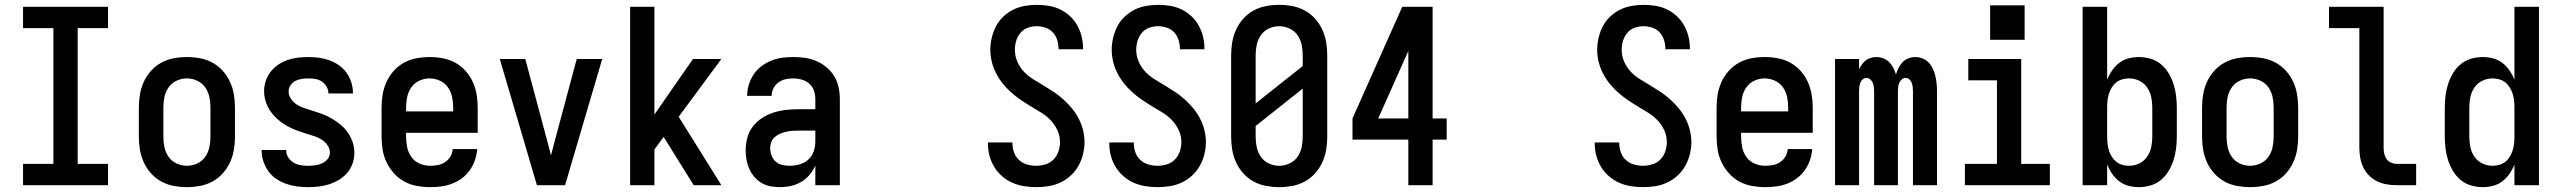

<svg xmlns="http://www.w3.org/2000/svg" viewBox="-20 -763 10540 791"><path d="M75 0V-88H200V-647H75V-735H425V-647H300V-88H425V0Z M750 8Q723 8 696 3Q669 -2 645 -15Q621 -28 602.5 -48.5Q584 -69 572.5 -94Q561 -119 556.5 -146Q552 -173 552 -200V-320Q552 -347 556.5 -374Q561 -401 572.5 -426Q584 -451 602.5 -471.5Q621 -492 645 -505Q669 -518 696 -523Q723 -528 750 -528Q777 -528 804 -523Q831 -518 855 -505Q879 -492 897.5 -471.5Q916 -451 927.5 -426Q939 -401 943.5 -374Q948 -347 948 -320V-200Q948 -173 943.5 -146Q939 -119 927.5 -94Q916 -69 897.5 -48.5Q879 -28 855 -15Q831 -2 804 3Q777 8 750 8ZM750 -80Q772 -80 792.5 -89.5Q813 -99 825.5 -117Q838 -135 842.5 -156.5Q847 -178 847 -200V-320Q847 -342 842.5 -363.5Q838 -385 825.5 -403Q813 -421 792.5 -430.5Q772 -440 750 -440Q728 -440 707.5 -430.5Q687 -421 674.5 -403Q662 -385 657.5 -363.5Q653 -342 653 -320V-200Q653 -178 657.5 -156.5Q662 -135 674.5 -117Q687 -99 707.5 -89.5Q728 -80 750 -80Z M1249 8Q1226 8 1203.5 5Q1181 2 1159.5 -5.5Q1138 -13 1119 -25.5Q1100 -38 1086.5 -56.5Q1073 -75 1065.5 -97Q1058 -119 1058 -141Q1058 -142 1058 -143Q1058 -144 1058 -145H1159Q1159 -144 1159 -144Q1159 -144 1159 -143Q1159 -128 1167.5 -114.5Q1176 -101 1189.5 -93Q1203 -85 1218 -82.5Q1233 -80 1249 -80Q1264 -80 1278.5 -82Q1293 -84 1306.5 -90Q1320 -96 1329.5 -107.5Q1339 -119 1339 -134Q1339 -151 1329 -165Q1319 -179 1305 -188Q1291 -197 1275 -202Q1259 -207 1243 -212Q1227 -217 1211.5 -222.5Q1196 -228 1180.5 -235Q1165 -242 1151 -251Q1137 -260 1124.5 -271Q1112 -282 1101.5 -295Q1091 -308 1083.5 -323Q1076 -338 1072 -354Q1068 -370 1068 -387Q1068 -409 1075 -430Q1082 -451 1095.5 -468Q1109 -485 1127 -497Q1145 -509 1165.5 -516Q1186 -523 1208 -525.5Q1230 -528 1251 -528Q1273 -528 1295 -525Q1317 -522 1337.5 -514.5Q1358 -507 1376.5 -494Q1395 -481 1407.5 -463.5Q1420 -446 1427 -424.5Q1434 -403 1434 -381Q1434 -380 1434 -379.5Q1434 -379 1434 -378H1333Q1333 -378 1333 -378.5Q1333 -379 1333 -379Q1333 -393 1325.5 -406Q1318 -419 1306 -427Q1294 -435 1280 -437.5Q1266 -440 1251 -440Q1237 -440 1223.5 -438Q1210 -436 1197.5 -430Q1185 -424 1177 -412Q1169 -400 1169 -386Q1169 -370 1179 -355.5Q1189 -341 1203 -332Q1217 -323 1232.5 -318Q1248 -313 1264 -308Q1280 -303 1296 -297.5Q1312 -292 1327 -285Q1342 -278 1356 -269Q1370 -260 1383 -249.5Q1396 -239 1406.5 -225.5Q1417 -212 1424.5 -197.5Q1432 -183 1436 -166.5Q1440 -150 1440 -133Q1440 -111 1432.5 -89.5Q1425 -68 1410.5 -51Q1396 -34 1377 -22.5Q1358 -11 1336.5 -4Q1315 3 1293 5.5Q1271 8 1249 8Z M1752 8Q1725 8 1697.5 3Q1670 -2 1646 -15Q1622 -28 1603.5 -48.5Q1585 -69 1573 -93.5Q1561 -118 1556.5 -145.5Q1552 -173 1552 -200V-320Q1552 -347 1556.5 -374Q1561 -401 1572.5 -426Q1584 -451 1602.5 -471.5Q1621 -492 1645 -505Q1669 -518 1696 -523Q1723 -528 1750 -528Q1777 -528 1804 -523Q1831 -518 1855 -505Q1879 -492 1897.5 -471.5Q1916 -451 1927.5 -426Q1939 -401 1943.5 -374Q1948 -347 1948 -320V-216H1653V-200Q1653 -178 1657.5 -156Q1662 -134 1675 -116Q1688 -98 1709 -89Q1730 -80 1752 -80Q1768 -80 1784 -83Q1800 -86 1813.5 -95Q1827 -104 1835.5 -118Q1844 -132 1845 -149H1946Q1944 -125 1936.5 -103Q1929 -81 1915.5 -62Q1902 -43 1883.5 -29Q1865 -15 1843 -6.5Q1821 2 1798 5Q1775 8 1752 8ZM1847 -304V-320Q1847 -342 1842.5 -363.5Q1838 -385 1825.5 -403Q1813 -421 1792.5 -430.5Q1772 -440 1750 -440Q1728 -440 1707.5 -430.5Q1687 -421 1674.5 -403Q1662 -385 1657.5 -363.5Q1653 -342 1653 -320V-304Z M2192 0 2039 -520H2144L2237 -173Q2240 -161 2243.5 -148Q2247 -135 2250 -123Q2253 -135 2256.5 -148Q2260 -161 2263 -173L2356 -520H2461L2308 0Z M2576 0V-735H2676V-291L2835 -520H2952L2776 -282L2952 0H2838L2714 -199L2676 -147V0Z M3193 8Q3174 8 3154.5 4.5Q3135 1 3118 -9Q3101 -19 3088 -34Q3075 -49 3067 -67Q3059 -85 3055.5 -104Q3052 -123 3052 -143Q3052 -169 3058.5 -194.5Q3065 -220 3081 -241Q3097 -262 3119 -276.5Q3141 -291 3166 -299Q3191 -307 3217 -310Q3243 -313 3269 -313H3339V-354Q3339 -372 3333.5 -389Q3328 -406 3314.5 -418Q3301 -430 3283.5 -435Q3266 -440 3249 -440Q3232 -440 3216 -436.5Q3200 -433 3187 -423.5Q3174 -414 3166.5 -399Q3159 -384 3159 -368Q3159 -368 3159 -368Q3159 -368 3159 -368H3058Q3058 -368 3058 -368Q3058 -368 3058 -368Q3058 -391 3065 -414Q3072 -437 3085 -456.5Q3098 -476 3116.5 -490Q3135 -504 3157 -513Q3179 -522 3202 -525Q3225 -528 3249 -528Q3273 -528 3297.5 -524.5Q3322 -521 3344.5 -511Q3367 -501 3386 -485Q3405 -469 3417.5 -448Q3430 -427 3435 -402.5Q3440 -378 3440 -354V0H3339V-81Q3330 -60 3315 -42.5Q3300 -25 3280.5 -13.5Q3261 -2 3238.5 3Q3216 8 3193 8ZM3233 -80Q3254 -80 3274.5 -86Q3295 -92 3310 -105.5Q3325 -119 3332 -139Q3339 -159 3339 -180V-225H3269Q3256 -225 3243 -224Q3230 -223 3217.5 -220Q3205 -217 3193.5 -212Q3182 -207 3172 -198.5Q3162 -190 3157.5 -178Q3153 -166 3153 -153Q3153 -137 3158.5 -122.5Q3164 -108 3175.5 -97.5Q3187 -87 3202.5 -83.5Q3218 -80 3233 -80Z M4249 8Q4224 8 4199 4Q4174 0 4151 -10Q4128 -20 4108.5 -37Q4089 -54 4076 -75.5Q4063 -97 4056.5 -121.5Q4050 -146 4050 -171Q4050 -173 4050 -174Q4050 -175 4050 -176H4151Q4151 -175 4151 -174.5Q4151 -174 4151 -173Q4151 -154 4157.5 -135.5Q4164 -117 4178 -104Q4192 -91 4211 -85.5Q4230 -80 4249 -80Q4268 -80 4287.5 -86Q4307 -92 4320.5 -106Q4334 -120 4340.5 -139Q4347 -158 4347 -178Q4347 -203 4336.5 -226Q4326 -249 4308.5 -267.5Q4291 -286 4269.5 -299Q4248 -312 4226.5 -325Q4205 -338 4184.5 -352Q4164 -366 4145 -383Q4126 -400 4110.5 -419.5Q4095 -439 4083.5 -461.5Q4072 -484 4066 -508.5Q4060 -533 4060 -558Q4060 -583 4066 -608Q4072 -633 4083.5 -655Q4095 -677 4113.5 -694.5Q4132 -712 4154 -723Q4176 -734 4201 -738.5Q4226 -743 4251 -743Q4276 -743 4300.5 -739Q4325 -735 4347 -724.5Q4369 -714 4387.5 -697Q4406 -680 4418 -658.5Q4430 -637 4436 -613Q4442 -589 4442 -564Q4442 -563 4442 -562Q4442 -561 4442 -560H4341Q4341 -560 4341 -560.5Q4341 -561 4341 -562Q4341 -580 4335.5 -598Q4330 -616 4317.5 -629.5Q4305 -643 4287 -649Q4269 -655 4251 -655Q4232 -655 4214 -648.5Q4196 -642 4184 -627.5Q4172 -613 4166.5 -595Q4161 -577 4161 -558Q4161 -533 4171 -509.5Q4181 -486 4198.5 -467.5Q4216 -449 4237.5 -436Q4259 -423 4280.5 -410Q4302 -397 4323 -383Q4344 -369 4362.5 -352Q4381 -335 4397 -315.5Q4413 -296 4424.5 -273.5Q4436 -251 4442 -226.5Q4448 -202 4448 -177Q4448 -152 4441.5 -126.5Q4435 -101 4422.5 -79Q4410 -57 4391 -39.5Q4372 -22 4348.5 -11Q4325 0 4299.5 4Q4274 8 4249 8Z M4749 8Q4724 8 4699 4Q4674 0 4651 -10Q4628 -20 4608.5 -37Q4589 -54 4576 -75.5Q4563 -97 4556.5 -121.5Q4550 -146 4550 -171Q4550 -173 4550 -174Q4550 -175 4550 -176H4651Q4651 -175 4651 -174.5Q4651 -174 4651 -173Q4651 -154 4657.5 -135.5Q4664 -117 4678 -104Q4692 -91 4711 -85.5Q4730 -80 4749 -80Q4768 -80 4787.5 -86Q4807 -92 4820.5 -106Q4834 -120 4840.5 -139Q4847 -158 4847 -178Q4847 -203 4836.5 -226Q4826 -249 4808.5 -267.5Q4791 -286 4769.5 -299Q4748 -312 4726.5 -325Q4705 -338 4684.5 -352Q4664 -366 4645 -383Q4626 -400 4610.5 -419.5Q4595 -439 4583.5 -461.5Q4572 -484 4566 -508.5Q4560 -533 4560 -558Q4560 -583 4566 -608Q4572 -633 4583.5 -655Q4595 -677 4613.5 -694.5Q4632 -712 4654 -723Q4676 -734 4701 -738.5Q4726 -743 4751 -743Q4776 -743 4800.5 -739Q4825 -735 4847 -724.5Q4869 -714 4887.5 -697Q4906 -680 4918 -658.5Q4930 -637 4936 -613Q4942 -589 4942 -564Q4942 -563 4942 -562Q4942 -561 4942 -560H4841Q4841 -560 4841 -560.5Q4841 -561 4841 -562Q4841 -580 4835.5 -598Q4830 -616 4817.5 -629.5Q4805 -643 4787 -649Q4769 -655 4751 -655Q4732 -655 4714 -648.5Q4696 -642 4684 -627.5Q4672 -613 4666.5 -595Q4661 -577 4661 -558Q4661 -533 4671 -509.5Q4681 -486 4698.5 -467.5Q4716 -449 4737.5 -436Q4759 -423 4780.5 -410Q4802 -397 4823 -383Q4844 -369 4862.5 -352Q4881 -335 4897 -315.5Q4913 -296 4924.5 -273.5Q4936 -251 4942 -226.5Q4948 -202 4948 -177Q4948 -152 4941.5 -126.5Q4935 -101 4922.5 -79Q4910 -57 4891 -39.5Q4872 -22 4848.5 -11Q4825 0 4799.5 4Q4774 8 4749 8Z M5250 8Q5223 8 5196 3Q5169 -2 5145 -15Q5121 -28 5102.5 -48.5Q5084 -69 5072.5 -94Q5061 -119 5056.5 -146Q5052 -173 5052 -200V-535Q5052 -562 5056.5 -589Q5061 -616 5072.5 -641Q5084 -666 5102.5 -686.5Q5121 -707 5145 -720Q5169 -733 5196 -738Q5223 -743 5250 -743Q5277 -743 5304 -738Q5331 -733 5355 -720Q5379 -707 5397.5 -686.5Q5416 -666 5427.5 -641Q5439 -616 5443.5 -589Q5448 -562 5448 -535V-200Q5448 -173 5443.5 -146Q5439 -119 5427.5 -94Q5416 -69 5397.5 -48.5Q5379 -28 5355 -15Q5331 -2 5304 3Q5277 8 5250 8ZM5153 -337 5347 -491V-535Q5347 -557 5342.5 -578.5Q5338 -600 5325.5 -618Q5313 -636 5292.5 -645.5Q5272 -655 5250 -655Q5228 -655 5207.5 -645.5Q5187 -636 5174.5 -618Q5162 -600 5157.5 -578.5Q5153 -557 5153 -535ZM5250 -80Q5272 -80 5292.5 -89.5Q5313 -99 5325.5 -117Q5338 -135 5342.5 -156.5Q5347 -178 5347 -200V-398L5153 -244V-200Q5153 -178 5157.5 -156.5Q5162 -135 5174.5 -117Q5187 -99 5207.5 -89.5Q5228 -80 5250 -80Z M5782 0V-188H5552V-275L5757 -735H5882V-275H5940V-188H5882V0ZM5658 -275H5782V-553Z M6749 8Q6724 8 6699 4Q6674 0 6651 -10Q6628 -20 6608.5 -37Q6589 -54 6576 -75.5Q6563 -97 6556.5 -121.5Q6550 -146 6550 -171Q6550 -173 6550 -174Q6550 -175 6550 -176H6651Q6651 -175 6651 -174.5Q6651 -174 6651 -173Q6651 -154 6657.5 -135.5Q6664 -117 6678 -104Q6692 -91 6711 -85.5Q6730 -80 6749 -80Q6768 -80 6787.5 -86Q6807 -92 6820.5 -106Q6834 -120 6840.5 -139Q6847 -158 6847 -178Q6847 -203 6836.5 -226Q6826 -249 6808.5 -267.5Q6791 -286 6769.5 -299Q6748 -312 6726.5 -325Q6705 -338 6684.5 -352Q6664 -366 6645 -383Q6626 -400 6610.5 -419.5Q6595 -439 6583.5 -461.5Q6572 -484 6566 -508.5Q6560 -533 6560 -558Q6560 -583 6566 -608Q6572 -633 6583.5 -655Q6595 -677 6613.5 -694.5Q6632 -712 6654 -723Q6676 -734 6701 -738.5Q6726 -743 6751 -743Q6776 -743 6800.5 -739Q6825 -735 6847 -724.5Q6869 -714 6887.5 -697Q6906 -680 6918 -658.5Q6930 -637 6936 -613Q6942 -589 6942 -564Q6942 -563 6942 -562Q6942 -561 6942 -560H6841Q6841 -560 6841 -560.5Q6841 -561 6841 -562Q6841 -580 6835.5 -598Q6830 -616 6817.5 -629.5Q6805 -643 6787 -649Q6769 -655 6751 -655Q6732 -655 6714 -648.5Q6696 -642 6684 -627.5Q6672 -613 6666.5 -595Q6661 -577 6661 -558Q6661 -533 6671 -509.5Q6681 -486 6698.5 -467.5Q6716 -449 6737.5 -436Q6759 -423 6780.5 -410Q6802 -397 6823 -383Q6844 -369 6862.5 -352Q6881 -335 6897 -315.5Q6913 -296 6924.5 -273.5Q6936 -251 6942 -226.5Q6948 -202 6948 -177Q6948 -152 6941.5 -126.5Q6935 -101 6922.5 -79Q6910 -57 6891 -39.5Q6872 -22 6848.5 -11Q6825 0 6799.5 4Q6774 8 6749 8Z M7252 8Q7225 8 7197.5 3Q7170 -2 7146 -15Q7122 -28 7103.5 -48.5Q7085 -69 7073 -93.5Q7061 -118 7056.5 -145.5Q7052 -173 7052 -200V-320Q7052 -347 7056.5 -374Q7061 -401 7072.5 -426Q7084 -451 7102.5 -471.5Q7121 -492 7145 -505Q7169 -518 7196 -523Q7223 -528 7250 -528Q7277 -528 7304 -523Q7331 -518 7355 -505Q7379 -492 7397.5 -471.5Q7416 -451 7427.5 -426Q7439 -401 7443.5 -374Q7448 -347 7448 -320V-216H7153V-200Q7153 -178 7157.5 -156Q7162 -134 7175 -116Q7188 -98 7209 -89Q7230 -80 7252 -80Q7268 -80 7284 -83Q7300 -86 7313.5 -95Q7327 -104 7335.5 -118Q7344 -132 7345 -149H7446Q7444 -125 7436.5 -103Q7429 -81 7415.5 -62Q7402 -43 7383.5 -29Q7365 -15 7343 -6.5Q7321 2 7298 5Q7275 8 7252 8ZM7347 -304V-320Q7347 -342 7342.5 -363.5Q7338 -385 7325.5 -403Q7313 -421 7292.5 -430.5Q7272 -440 7250 -440Q7228 -440 7207.5 -430.5Q7187 -421 7174.5 -403Q7162 -385 7157.5 -363.5Q7153 -342 7153 -320V-304Z M7540 0V-520H7639V-478Q7644 -488 7650.5 -497.5Q7657 -507 7666.5 -514Q7676 -521 7687 -524.5Q7698 -528 7710 -528Q7710 -528 7710 -528Q7710 -528 7710 -528Q7725 -528 7739 -522.5Q7753 -517 7763.5 -506.5Q7774 -496 7780.5 -483Q7787 -470 7791 -456Q7795 -470 7801.5 -483Q7808 -496 7818 -506.5Q7828 -517 7842 -522.5Q7856 -528 7870 -528Q7871 -528 7871 -528Q7871 -528 7871 -528Q7886 -528 7901 -522Q7916 -516 7926.5 -504.5Q7937 -493 7943.5 -478.5Q7950 -464 7953.5 -449Q7957 -434 7958.5 -418.5Q7960 -403 7960 -387V0H7861V-387Q7861 -396 7860 -404.5Q7859 -413 7856 -421.5Q7853 -430 7846 -436Q7839 -442 7830 -442Q7822 -442 7815 -436Q7808 -430 7804.5 -421.5Q7801 -413 7800 -404.5Q7799 -396 7799 -387V0H7701V-387Q7701 -396 7700 -404.5Q7699 -413 7695.5 -421.5Q7692 -430 7685 -436Q7678 -442 7670 -442Q7661 -442 7654 -436Q7647 -430 7644 -421.5Q7641 -413 7640 -404.5Q7639 -396 7639 -387V0Z M8075 0V-88H8207V-432H8089V-520H8307V-88H8425V0ZM8179 -599V-741H8321V-599Z M8792 8Q8770 8 8749 2.5Q8728 -3 8711 -16Q8694 -29 8681.5 -47Q8669 -65 8661 -85V0H8560V-735H8661V-435Q8669 -455 8681.5 -473Q8694 -491 8711 -504Q8728 -517 8749 -522.5Q8770 -528 8792 -528Q8816 -528 8840 -521Q8864 -514 8883 -498Q8902 -482 8914.5 -461Q8927 -440 8934.5 -416.5Q8942 -393 8945 -368.5Q8948 -344 8948 -320V-200Q8948 -176 8945 -151.5Q8942 -127 8934.5 -103.5Q8927 -80 8914.5 -59Q8902 -38 8883 -22Q8864 -6 8840 1Q8816 8 8792 8ZM8751 -80Q8773 -80 8793 -89.5Q8813 -99 8825.5 -117Q8838 -135 8842.5 -156.5Q8847 -178 8847 -200V-320Q8847 -342 8842.5 -363.5Q8838 -385 8825.5 -403Q8813 -421 8793 -430.5Q8773 -440 8751 -440Q8737 -440 8723 -436Q8709 -432 8698 -423Q8687 -414 8679.5 -401.5Q8672 -389 8668 -375.5Q8664 -362 8662.5 -348Q8661 -334 8661 -320V-200Q8661 -186 8662.5 -172Q8664 -158 8668 -144.5Q8672 -131 8679.5 -118.5Q8687 -106 8698 -97Q8709 -88 8723 -84Q8737 -80 8751 -80Z M9250 8Q9223 8 9196 3Q9169 -2 9145 -15Q9121 -28 9102.5 -48.5Q9084 -69 9072.5 -94Q9061 -119 9056.5 -146Q9052 -173 9052 -200V-320Q9052 -347 9056.5 -374Q9061 -401 9072.5 -426Q9084 -451 9102.5 -471.5Q9121 -492 9145 -505Q9169 -518 9196 -523Q9223 -528 9250 -528Q9277 -528 9304 -523Q9331 -518 9355 -505Q9379 -492 9397.5 -471.5Q9416 -451 9427.5 -426Q9439 -401 9443.5 -374Q9448 -347 9448 -320V-200Q9448 -173 9443.5 -146Q9439 -119 9427.5 -94Q9416 -69 9397.5 -48.5Q9379 -28 9355 -15Q9331 -2 9304 3Q9277 8 9250 8ZM9250 -80Q9272 -80 9292.5 -89.5Q9313 -99 9325.5 -117Q9338 -135 9342.5 -156.5Q9347 -178 9347 -200V-320Q9347 -342 9342.5 -363.5Q9338 -385 9325.5 -403Q9313 -421 9292.5 -430.5Q9272 -440 9250 -440Q9228 -440 9207.5 -430.5Q9187 -421 9174.5 -403Q9162 -385 9157.5 -363.5Q9153 -342 9153 -320V-200Q9153 -178 9157.5 -156.5Q9162 -135 9174.5 -117Q9187 -99 9207.5 -89.5Q9228 -80 9250 -80Z M9854 0Q9834 0 9813 -3.5Q9792 -7 9773.5 -16Q9755 -25 9740 -40Q9725 -55 9716 -74Q9707 -93 9703.5 -113.5Q9700 -134 9700 -155V-647H9575V-735H9800V-155Q9800 -142 9802.5 -130Q9805 -118 9812 -108Q9819 -98 9830.5 -93Q9842 -88 9854 -88H9934V0Z M10208 8Q10184 8 10160 1Q10136 -6 10117 -22Q10098 -38 10085.5 -59Q10073 -80 10065.5 -103.5Q10058 -127 10055 -151.5Q10052 -176 10052 -200V-320Q10052 -344 10055 -368.5Q10058 -393 10065.5 -416.5Q10073 -440 10085.5 -461Q10098 -482 10117 -498Q10136 -514 10160 -521Q10184 -528 10208 -528Q10230 -528 10251 -522.5Q10272 -517 10289 -504Q10306 -491 10318.5 -473Q10331 -455 10339 -435V-735H10440V0H10339V-85Q10331 -65 10318.5 -47Q10306 -29 10289 -16Q10272 -3 10251 2.5Q10230 8 10208 8ZM10249 -80Q10263 -80 10277 -84Q10291 -88 10302 -97Q10313 -106 10320.5 -118.5Q10328 -131 10332 -144.5Q10336 -158 10337.5 -172Q10339 -186 10339 -200V-320Q10339 -334 10337.5 -348Q10336 -362 10332 -375.5Q10328 -389 10320.5 -401.5Q10313 -414 10302 -423Q10291 -432 10277 -436Q10263 -440 10249 -440Q10227 -440 10207 -430.5Q10187 -421 10174.5 -403Q10162 -385 10157.5 -363.5Q10153 -342 10153 -320V-200Q10153 -178 10157.5 -156.5Q10162 -135 10174.5 -117Q10187 -99 10207 -89.5Q10227 -80 10249 -80Z"/></svg>

Font: Iosevka SS04 Semibold
Style: Regular
Weight: 600
Monospace: yes
Designer: Belleve Invis
Foundry: Belleve Invis
Version: Version 19.0.0; ttfautohint (v1.8.4)